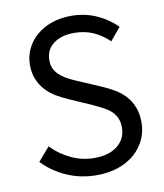

<svg xmlns="http://www.w3.org/2000/svg" viewBox="-78 -732 690 809"><g transform="rotate(-10 267.0 -328.0)"><path d="M272 12Q203 12 144 -14Q85 -40 42 -85L92 -143Q127 -106 174.5 -83.5Q222 -61 273 -61Q338 -61 374 -90.5Q410 -120 410 -168Q410 -193 401.5 -210.5Q393 -228 378.5 -240.5Q364 -253 344 -263Q324 -273 301 -284L207 -325Q184 -335 160 -349Q136 -363 117 -383Q98 -403 86 -430.5Q74 -458 74 -494Q74 -531 89.5 -563Q105 -595 132.5 -618.5Q160 -642 197.5 -655Q235 -668 280 -668Q339 -668 389 -645.5Q439 -623 474 -587L429 -533Q399 -562 362.5 -578.5Q326 -595 280 -595Q225 -595 191.5 -569.5Q158 -544 158 -499Q158 -475 167.5 -458.5Q177 -442 193 -429.5Q209 -417 228 -407.5Q247 -398 267 -390L360 -350Q388 -338 413 -322.5Q438 -307 456 -286.5Q474 -266 484.5 -238.5Q495 -211 495 -175Q495 -136 479.5 -102Q464 -68 435 -42.5Q406 -17 365 -2.5Q324 12 272 12Z"/></g></svg>

Font: Giro Regular
Style: Regular
Weight: 400
Designer: Paul D. Hunt
Foundry: Adobe Systems Incorporated
Version: Version 1.000;PS 1.0;hotconv 1.0.88;makeotf.lib2.5.647800